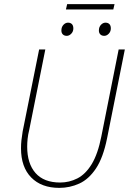

<svg xmlns="http://www.w3.org/2000/svg" viewBox="-20 -900 634 932"><path d="M268 12Q181 12 131.5 -38.5Q82 -89 82 -180Q82 -200 84 -219Q86 -238 90 -262L170 -660H200L122 -270Q116 -246 114 -226Q112 -206 112 -188Q112 -106 152.5 -60Q193 -14 272 -14Q316 -14 355.5 -34Q395 -54 425 -103Q455 -152 472 -238L556 -660H586L500 -230Q481 -135 446 -82.5Q411 -30 365 -9Q319 12 268 12ZM304 -726Q292 -726 285 -733Q278 -740 278 -752Q278 -769 288 -779.5Q298 -790 310 -790Q322 -790 329 -783Q336 -776 336 -762Q336 -747 326 -736.5Q316 -726 304 -726ZM486 -726Q474 -726 467 -733Q460 -740 460 -752Q460 -769 470 -779.5Q480 -790 492 -790Q504 -790 511 -783Q518 -776 518 -762Q518 -747 508 -736.5Q498 -726 486 -726ZM300 -854 306 -880H536L530 -854Z"/></svg>

Font: Source Sans 3 VF
Style: Italic
Weight: 200
Italic angle: -11°
Designer: Paul D. Hunt
Foundry: Adobe Systems Incorporated
Version: Version 3.042;hotconv 1.0.118;makeotfexe 2.5.65603